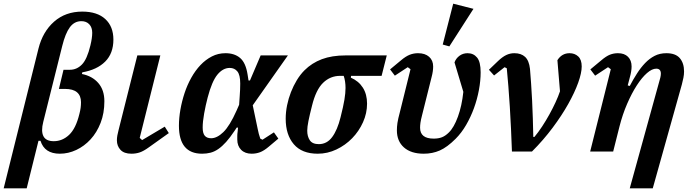

<svg xmlns="http://www.w3.org/2000/svg" viewBox="-66 -823 3760 1043"><path d="M279 -444H314Q351 -444 379 -472.5Q407 -501 425 -576Q435 -617 435 -645Q435 -674 419 -691Q403 -708 376 -708Q338 -708 313.5 -675Q289 -642 272 -573L169 -161Q156 -110 170 -83Q184 -56 226 -56Q273 -56 309.5 -90.5Q346 -125 365 -203Q370 -222 372 -237Q374 -252 374 -268Q374 -303 352.5 -321.5Q331 -340 287 -340H254ZM143 -559Q166 -651 228 -705.5Q290 -760 381 -760Q462 -760 506 -719.5Q550 -679 550 -608Q550 -533 505.5 -488.5Q461 -444 381 -430L379 -421Q435 -410 468 -372Q501 -334 501 -273Q501 -208 480.5 -155.5Q460 -103 426 -66Q392 -29 348.5 -8.5Q305 12 259 12Q176 12 154 -58H143L79 200H-46Z M851 -100 743 -23Q714 -2 693 5Q672 12 648 12Q608 12 588.5 -9Q569 -30 569 -61Q569 -73 571.5 -87.5Q574 -102 578 -116L680 -522H805L693 -74L706 -62L829 -135Z M1307 -251 1334 -122Q1336 -110 1340 -95.5Q1344 -81 1348 -70L1360 -64L1422 -104L1446 -70L1395 -27Q1368 -4 1346.5 4Q1325 12 1301 12Q1265 12 1244 -9Q1223 -30 1223 -65Q1223 -75 1223 -85Q1223 -95 1225 -108L1227 -130H1220L1208 -112Q1184 -76 1162.5 -52Q1141 -28 1120 -13.5Q1099 1 1077.5 6.5Q1056 12 1032 12Q906 12 906 -140Q906 -182 914 -227.5Q922 -273 936.5 -317Q951 -361 973 -400.5Q995 -440 1023 -469.5Q1051 -499 1085 -516.5Q1119 -534 1159 -534Q1208 -534 1238.5 -508Q1269 -482 1279 -418L1284 -386H1292L1350 -522H1498ZM1081 -72Q1113 -72 1147.5 -105.5Q1182 -139 1219 -222L1233 -254L1236 -298Q1239 -337 1239 -369Q1239 -416 1223.5 -435Q1208 -454 1182 -454Q1145 -454 1115 -417.5Q1085 -381 1062 -293Q1051 -251 1043 -206.5Q1035 -162 1035 -130Q1035 -99 1046.5 -85.5Q1058 -72 1081 -72Z M1841 -411 1840 -401Q1882 -383 1905 -347Q1928 -311 1928 -260Q1928 -208 1906 -159Q1884 -110 1847 -72Q1810 -34 1761.5 -11Q1713 12 1660 12Q1574 12 1530 -39.5Q1486 -91 1486 -178Q1486 -214 1493.5 -251Q1501 -288 1514.5 -322.5Q1528 -357 1546.5 -387.5Q1565 -418 1588 -441Q1628 -481 1682.5 -501.5Q1737 -522 1812 -522H2035L2007 -411ZM1666 -40Q1710 -40 1738.5 -78.5Q1767 -117 1784 -186Q1799 -245 1805 -281.5Q1811 -318 1811 -345Q1811 -363 1808.5 -380Q1806 -397 1801 -411H1782Q1728 -411 1689 -373Q1650 -335 1629 -249Q1616 -198 1609.5 -165.5Q1603 -133 1603 -113Q1603 -82 1617 -61Q1631 -40 1666 -40Z M2053 -446 2112 -495Q2138 -517 2159.5 -525.5Q2181 -534 2205 -534Q2243 -534 2265 -514.5Q2287 -495 2287 -462Q2287 -436 2279 -406L2227 -198Q2220 -171 2218 -156Q2216 -141 2216 -129Q2216 -70 2290 -70Q2316 -70 2335 -77.5Q2354 -85 2372 -103Q2400 -130 2421.5 -189Q2443 -248 2451 -324L2403 -484Q2411 -506 2430 -520Q2449 -534 2474 -534Q2506 -534 2525.5 -510.5Q2545 -487 2545 -430Q2545 -384 2535.5 -333.5Q2526 -283 2508.5 -235Q2491 -187 2466 -144Q2441 -101 2409 -69Q2363 -23 2323 -5.5Q2283 12 2236 12Q2167 12 2128.5 -22Q2090 -56 2090 -115Q2090 -134 2093 -155Q2096 -176 2107 -217L2164 -447L2149 -458L2079 -412ZM2396 -803 2506 -775 2375 -571 2339 -581Z M2715 0Q2713 -60 2710 -122Q2707 -184 2703.5 -243Q2700 -302 2695.5 -355.5Q2691 -409 2687 -452L2675 -458L2618 -413L2590 -444L2639 -491Q2663 -514 2684 -524Q2705 -534 2728 -534Q2765 -534 2786.5 -514Q2808 -494 2813 -449Q2816 -415 2819 -371Q2822 -327 2824.5 -278.5Q2827 -230 2828.5 -179Q2830 -128 2831 -79H2837Q2858 -104 2879 -136Q2900 -168 2918.5 -201.5Q2937 -235 2952 -267.5Q2967 -300 2976 -327L2962 -496Q2986 -534 3028 -534Q3056 -534 3075 -516.5Q3094 -499 3094 -462Q3094 -427 3075 -374Q3056 -321 3021 -258.5Q2986 -196 2936 -129Q2886 -62 2824 0Z M3252 -447 3237 -458 3167 -412 3141 -446 3200 -495Q3227 -518 3247.5 -526Q3268 -534 3291 -534Q3326 -534 3345.5 -514.5Q3365 -495 3365 -462Q3365 -449 3362.5 -434Q3360 -419 3356 -405L3344 -359L3355 -356Q3374 -392 3394.5 -424Q3415 -456 3438.5 -480.5Q3462 -505 3490 -519.5Q3518 -534 3554 -534Q3604 -534 3627 -507Q3650 -480 3650 -435Q3650 -418 3646.5 -400.5Q3643 -383 3638 -364L3480 200H3355L3521 -401Q3524 -414 3524 -423Q3524 -450 3499 -450Q3476 -450 3448.5 -426Q3421 -402 3393.5 -359.5Q3366 -317 3341 -259.5Q3316 -202 3299 -135L3265 0H3140Z"/></svg>

Font: IBM Plex Serif SmBld
Style: Italic
Weight: 600
Italic angle: -14°
Designer: Mike Abbink, Paul van der Laan, Pieter van Rosmalen
Foundry: Bold Monday
Version: Version 3.001